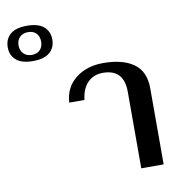

<svg xmlns="http://www.w3.org/2000/svg" viewBox="-337 -899 917 980"><g transform="rotate(-10 122.0 -409.0)"><path d="M-248 -726Q-248 -768 -220 -793Q-192 -818 -133 -818Q-74 -818 -45.5 -793Q-17 -768 -17 -726Q-17 -685 -45.5 -660Q-74 -635 -133 -635Q-191 -635 -219.5 -660Q-248 -685 -248 -726ZM-75 -726Q-75 -753 -90.5 -769Q-106 -785 -133 -785Q-160 -785 -176 -769Q-192 -753 -192 -726Q-192 -700 -176 -683.5Q-160 -667 -133 -667Q-106 -667 -90.5 -683Q-75 -699 -75 -726ZM316 -397Q316 -514 207 -514Q160 -514 129 -483.5Q98 -453 91 -394H12Q17 -473 74.5 -518Q132 -563 217 -563Q318 -563 375 -522.5Q432 -482 432 -394V0H316Z"/></g></svg>

Font: Taviraj Medium
Style: Regular
Weight: 500
Designer: Katatrad Team
Foundry: CadsonDemak
Version: Version 1.030